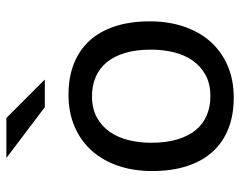

<svg xmlns="http://www.w3.org/2000/svg" viewBox="-94 -636 739 590"><g transform="rotate(-90 275.0 -340.5)"><path d="M504.9 -249Q504.9 -191.9 488.8 -144.3Q472.7 -96.7 442.4 -62.7Q412.1 -28.8 368.7 -10Q325.2 8.8 270 8.8Q217.3 8.8 175.5 -7.6Q133.8 -23.9 104.7 -55.7Q75.7 -87.4 60.3 -134.3Q44.9 -181.2 44.9 -242.2Q44.9 -299.3 61 -346.4Q77.1 -393.6 107.4 -427.5Q137.7 -461.4 181.2 -480.2Q224.6 -499 279.8 -499Q332.5 -499 374.3 -482.7Q416 -466.3 445.1 -434.8Q474.1 -403.3 489.5 -356.4Q504.9 -309.6 504.9 -249ZM418 -245.1Q418 -290.5 408 -324.5Q397.9 -358.4 379.4 -381.1Q360.8 -403.8 334.2 -415.3Q307.6 -426.8 274.9 -426.8Q236.8 -426.8 209.7 -411.9Q182.6 -397 165.3 -372.1Q147.9 -347.2 139.9 -314.2Q131.8 -281.2 131.8 -245.1Q131.8 -199.7 141.8 -165.5Q151.9 -131.3 170.4 -108.6Q189 -85.9 215.3 -74.5Q241.7 -63 274.9 -63Q313 -63 340.1 -77.9Q367.2 -92.8 384.5 -117.7Q401.9 -142.6 409.9 -175.5Q418 -208.5 418 -245.1ZM326.2 -571.8H241.2L85 -689.9H208ZM0 -490.2Z"/></g></svg>

Font: Code New Roman
Style: Regular
Weight: 400
Monospace: yes
Designer: Sam Radian
Foundry: Code New Roman
Version: Version 2.00 November 29, 2014